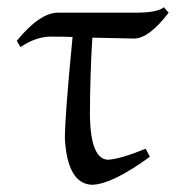

<svg xmlns="http://www.w3.org/2000/svg" viewBox="-20 -506 514 536"><path d="M236.8 9.8Q168.5 7.3 161.1 -118.7Q161.1 -182.6 182.6 -402.8Q156.2 -403.8 118.2 -403.8Q78.1 -402.3 37.1 -374.5L26.9 -392.1Q90.8 -470.2 141.6 -470.7H364.7Q419.9 -471.2 437.5 -485.8L450.7 -470.7Q396 -398.4 354 -398.4L237.8 -400.9Q231.4 -299.8 231 -184.1Q232.9 -62.5 280.8 -60.1Q314.5 -61.5 386.7 -90.8L398.4 -68.4Q292.5 8.8 236.8 9.8Z"/></svg>

Font: Almanac
Style: Regular
Weight: 400
Designer: Eden's Almanac
Version: Version 3.501;March 28, 2021;FontCreator 13.0.0.2683 64-bit